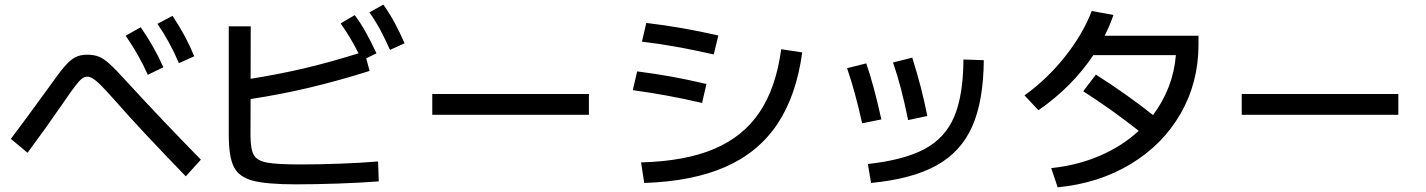

<svg xmlns="http://www.w3.org/2000/svg" viewBox="-20 -800 6090 820"><path d="M516.6 -647.5 581.1 -683.6Q610.4 -641.1 633.5 -600.3Q656.7 -559.6 677.7 -512.7L611.3 -480.5Q591.8 -524.4 569.1 -564.2Q546.4 -604 516.6 -647.5ZM652.3 -698.2 716.8 -732.4Q746.6 -687.5 768.8 -646.2Q791 -605 809.6 -559.6L744.1 -530.3Q706.1 -620.1 652.3 -698.2ZM461.9 -380.9Q427.7 -419.4 408.2 -438.5Q388.7 -457.5 376.5 -464.8Q364.3 -472.2 352.5 -472.7Q340.8 -472.2 329.8 -463.9Q318.8 -455.6 302 -433.8Q285.2 -412.1 253.9 -366.2Q175.8 -252.9 97.7 -147.5L26.4 -207Q90.8 -292 179.7 -415Q187.5 -424.8 190.4 -429.7Q232.4 -489.3 256.6 -517.1Q280.8 -544.9 302 -555.7Q323.2 -566.4 352.5 -566.4Q381.3 -566.4 402.6 -557.9Q423.8 -549.3 449.7 -525.6Q475.6 -502 521.5 -451.2Q673.8 -285.2 837.9 -118.2L773.4 -46.9Q675.8 -147.9 602.8 -225.8Q529.8 -303.7 461.9 -380.9Z M957 -224.6V-687.5H1050.8L1050.3 -463.4Q1176.8 -483.9 1283 -509Q1389.2 -534.2 1511.2 -572.3Q1478 -639.2 1434.6 -700.2L1495.1 -735.4Q1520.5 -701.2 1541.5 -663.6Q1562.5 -626 1587.9 -572.3L1543.9 -550.8L1558.6 -497.1Q1428.7 -456.1 1304.9 -426.5Q1181.2 -397 1050.3 -377L1049.8 -222.7Q1049.8 -163.1 1063.7 -138.4Q1077.6 -113.8 1119.9 -105.7Q1162.1 -97.7 1263.7 -97.7Q1345.2 -97.7 1434.6 -101.1Q1523.9 -104.5 1594.7 -110.4L1597.7 -25.4Q1524.9 -19.5 1424.8 -16.1Q1324.7 -12.7 1244.1 -12.7Q1117.7 -12.7 1058.8 -28.6Q1000 -44.4 978.5 -87.6Q957 -130.9 957 -224.6ZM1557.6 -747.1 1617.2 -780.3Q1643.6 -743.2 1664.8 -704.1Q1686 -665 1708 -615.2L1645.5 -586.9Q1623.5 -636.7 1603 -674.6Q1582.5 -712.4 1557.6 -747.1Z M1826.2 -398.4H2495.1V-309.6H1826.2Z M3316.4 -589.8 3406.2 -576.2Q3380.9 -391.1 3300 -270.3Q3219.2 -149.4 3078.6 -87.4Q2938 -25.4 2731.4 -18.6L2717.8 -106.4Q2905.3 -111.3 3029.5 -163.8Q3153.8 -216.3 3224.1 -321Q3294.4 -425.8 3316.4 -589.8ZM2682.6 -415 2701.2 -495.1Q2777.8 -485.4 2847.7 -472.7Q2917.5 -460 2997.1 -441.4L2978.5 -360.4Q2898.4 -378.9 2828.9 -391.6Q2759.3 -404.3 2682.6 -415ZM2721.7 -622.1 2740.2 -702.1Q2820.8 -692.4 2893.6 -679.7Q2966.3 -667 3047.9 -648.4L3028.3 -567.4Q2944.8 -586.4 2872.1 -599.6Q2799.3 -612.8 2721.7 -622.1Z M4094.7 -545.9 4181.6 -543Q4180.2 -368.2 4132.1 -259.8Q4084 -151.4 3979.7 -93.5Q3875.5 -35.6 3700.2 -18.6L3686.5 -99.6Q3841.8 -116.7 3929.2 -163.8Q4016.6 -210.9 4055.2 -301.5Q4093.8 -392.1 4094.7 -545.9ZM3597.7 -508.8 3679.7 -529.3Q3712.4 -434.6 3744.1 -290L3662.1 -273.4Q3631.8 -410.2 3597.7 -508.8ZM3793.9 -533.2 3876 -553.7Q3917.5 -423.3 3940.4 -304.7L3858.4 -287.1Q3830.1 -429.2 3793.9 -533.2Z M4843.3 -241.2Q4728.5 -332 4606.4 -410.2L4660.2 -481.4Q4787.1 -401.4 4904.3 -308.6Q4946.3 -364.3 4971.2 -428.7Q4996.1 -493.2 5002 -564.5H4649.4Q4559.1 -429.2 4415 -329.1L4355.5 -392.6Q4452.1 -461.9 4528.6 -558.3Q4605 -654.8 4642.6 -752.9L4735.4 -736.3Q4720.2 -691.4 4697.8 -647.5H5098.6V-607.4Q5098.1 -446.8 5022 -314.5Q4945.8 -182.1 4809.3 -99.6Q4672.9 -17.1 4497.1 0L4469.7 -82Q4582 -93.8 4677.2 -134.8Q4772.5 -175.8 4843.3 -241.2Z M5283.2 -398.4H5952.1V-309.6H5283.2Z"/></svg>

Font: Pretendard GOV Medium
Style: Regular
Weight: 500
Designer: Base glyphs from Inter by Rasmus Andersson; Hangeul glyphs from Noto Sans CJK(Source Han Sans) by Jang Soo-young and Kan
Foundry: Kil Hyung-jin
Version: Version 1.309